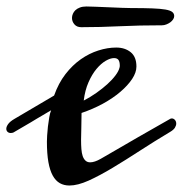

<svg xmlns="http://www.w3.org/2000/svg" viewBox="-45 -571 569 598"><path d="M0 -160.2Q-4.9 -156.7 -11.2 -156.7Q-17.6 -156.7 -21.5 -160.4Q-25.4 -164.1 -25.4 -169.9Q-25.4 -176.3 -19.8 -184.3Q-14.2 -192.4 0 -200.7L123.5 -273.4Q137.2 -312 158.9 -340.1Q180.7 -368.2 206.8 -386.5Q232.9 -404.8 261.5 -413.8Q290 -422.9 316.9 -422.9Q344.2 -422.9 362.1 -408.4Q379.9 -394 379.9 -363.8Q379.9 -345.2 366.5 -325Q353 -304.7 329.8 -284.9Q306.6 -265.1 275.4 -248Q244.1 -231 209 -219.2Q209 -195.8 208.3 -174.8Q207.5 -153.8 207.5 -135.3Q207.5 -119.6 208.5 -106.7Q209.5 -93.8 212.6 -84.7Q215.8 -75.7 221.4 -70.6Q227.1 -65.4 235.8 -65.4Q249.5 -65.4 268.8 -76.4Q288.1 -87.4 317.4 -104.5Q343.8 -120.1 384.8 -143.6Q425.8 -167 484.9 -200.7Q486.8 -202.1 490.2 -202.1Q495.6 -202.1 499.8 -197.5Q503.9 -192.9 503.9 -186Q503.9 -180.2 499.8 -173.3Q495.6 -166.5 484.9 -160.2Q436.5 -131.3 391.1 -101.8Q345.7 -72.3 305.4 -48.1Q265.1 -23.9 231 -8.5Q196.8 6.8 171.4 6.8Q154.3 6.8 141.4 -0.5Q128.4 -7.8 119.4 -23.9Q110.4 -40 105.7 -66.2Q101.1 -92.3 101.1 -129.9Q101.1 -135.7 101.8 -148.7Q102.5 -161.6 104.2 -176.5Q106 -191.4 108.4 -205.6Q110.8 -219.7 114.3 -227.5Q110.8 -225.6 104.2 -221.7Q97.7 -217.8 88.9 -212.6Q80.1 -207.5 70.3 -201.7Q60.5 -195.8 50.8 -189.9ZM327.1 -359.9Q328.1 -362.8 328.1 -366.2Q328.1 -378.4 324 -384.3Q319.8 -390.1 310.1 -390.1Q298.8 -390.1 284.2 -381.6Q269.5 -373 255.6 -356.4Q241.7 -339.8 230.7 -314.9Q219.7 -290 215.8 -257.8Q235.8 -268.1 254.9 -281.5Q273.9 -294.9 289.3 -308.8Q304.7 -322.8 314.7 -336.2Q324.7 -349.6 327.1 -359.9ZM208 -486.3Q194.3 -486.3 186.8 -495.1Q179.2 -503.9 179.2 -515.1Q179.2 -521.5 181.9 -527.8Q184.6 -534.2 189.9 -539.3Q195.3 -544.4 203.9 -547.6Q212.4 -550.8 224.1 -550.8Q233.4 -550.8 252.9 -550Q272.5 -549.3 294.2 -548.3Q315.9 -547.4 335.2 -546.6Q354.5 -545.9 363.3 -545.9Q403.3 -545.9 429.2 -544.9Q455.1 -543.9 470.2 -541.3Q485.4 -538.6 491.5 -533.7Q497.6 -528.8 497.6 -521Q497.6 -515.6 494.1 -510.5Q490.7 -505.4 485.4 -501.5Q480 -497.6 473.1 -494.9Q466.3 -492.2 459.5 -492.2Q390.1 -492.2 328.6 -489.3Q267.1 -486.3 208 -486.3Z"/></svg>

Font: Meddon
Style: Regular
Weight: 400
Designer: Vernon Adams
Foundry: Vernon Adams
Version: Version 1.000